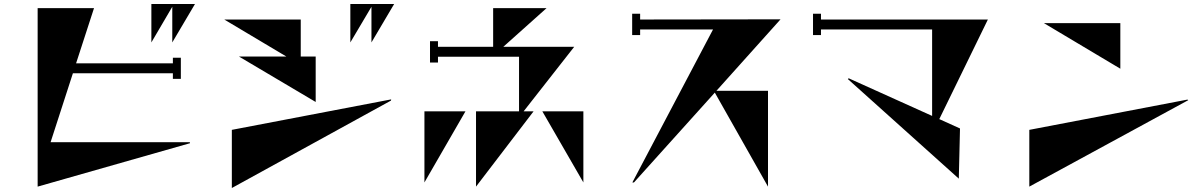

<svg xmlns="http://www.w3.org/2000/svg" viewBox="-20 -859 6040 964"><path d="M845 -646V-825L740 -646V-839H959ZM234 -145H933L934 -140L169 78V-818H452L362 -541H848V-569H888V-463H848V-491H346Z M1845 -646V-825L1739 -646V-839H1959ZM1180 -575H1418L1106 -761H1490V-575H1565V-347ZM1144 85V-207L1944 -360L1943 -354Z M2863 -624 2609 -300H2659L2370 78V-300H2586V-574H2179V-545H2139V-652H2179V-624H2456V-818H2724L2507 -624ZM2111 57V-300H2317ZM2703 -300H2909V57Z M3899 -762 3577 -403H3836V78L3569 -394L3163 57H3155L3560 -711H3194V-683H3154V-790H3194V-761Z M4940 -761 4696 -261 4800 -214 4794 38 4237 -462 4241 -466 4660 -277V-711H4102V-683H4062V-790H4102V-761Z M5605 -743V-514L5221 -743ZM5148 -207 5942 -359 5946 -356 5148 78Z"/></svg>

Font: Chokokutai
Style: Regular
Weight: 400
Designer: 108号,108go
Foundry: Font Zone 108
Version: Version 1.000; ttfautohint (v1.8.3)